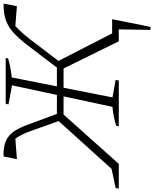

<svg xmlns="http://www.w3.org/2000/svg" viewBox="76 -786 878 1095"><g transform="rotate(-90 515.5 -238.0)"><path d="M-12 0 -9 -18 100 -41 373 -343 316 -503Q306 -531 295 -553Q284 -575 272 -590L156 -581L171 -657Q226 -659 259.5 -644Q293 -629 314 -598Q335 -567 352 -520L414 -353H522L577 -609L468 -629L472 -645H733L730 -631Q700 -623 675 -618Q650 -613 622 -611L571 -353H678L805 -520Q845 -572 879.5 -602.5Q914 -633 952.5 -645.5Q991 -658 1043 -657L1028 -581L916 -590Q884 -564 837 -503L716 -344L873 -38H954L910 181H893L896 0H828L673 -315H563L508 -36L608 -18L604 0H343L346 -15Q377 -24 401.5 -29Q426 -34 454 -36L514 -315H410L129 0Z"/></g></svg>

Font: Piazzolla SC ExtraLight
Style: Italic
Weight: 200
Italic angle: -11.3°
Designer: Juan Pablo del Peral
Foundry: Huerta Tipografica
Version: Version 1.330